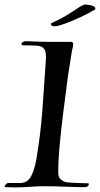

<svg xmlns="http://www.w3.org/2000/svg" viewBox="-55 -813 434 834"><path d="M6 1Q-1 1 -10 0.5Q-19 0 -30 0H-32Q-35 0 -35 -3Q-35 -7 -29.5 -12.5Q-24 -18 -20 -18H32Q64 -18 79.5 -46.5Q95 -75 103 -122Q121 -226 129 -334Q137 -442 144 -548Q147 -586 137.5 -599.5Q128 -613 106.5 -614.5Q85 -616 50 -616Q38 -616 38 -622Q38 -626 43.5 -630Q49 -634 55 -634Q61 -634 74.5 -633.5Q88 -633 100.5 -632.5Q113 -632 116 -632Q151 -631 175.5 -631Q200 -631 220 -631H254Q263 -631 263 -620Q263 -612 258 -595Q254 -568 249.5 -541.5Q245 -515 241 -489Q231 -412 221 -334Q211 -256 204.5 -186Q198 -116 198 -63Q198 -43 209.5 -33.5Q221 -24 231 -22Q242 -20 261.5 -19Q281 -18 299 -17.5Q317 -17 325 -17H326Q331 -17 331 -13Q331 -9 326.5 -4.5Q322 0 316 0Q273 0 229.5 -2Q186 -4 142 -4Q132 -4 121 -4Q110 -4 99 -3Q79 -2 59 -0.5Q39 1 6 1ZM185 -699Q174 -699 170 -701Q166 -703 167 -712Q202 -727 231 -744.5Q260 -762 281 -776.5Q302 -791 313 -793Q332 -793 346 -788Q360 -783 359 -776Q359 -771 353 -769Q328 -754 292.5 -737.5Q257 -721 226.5 -710Q196 -699 185 -699Z"/></svg>

Font: Tapestry
Style: Regular
Weight: 400
Designer: Robert E. Leuschke
Foundry: Robert E. Leuschke
Version: Version 1.010; ttfautohint (v1.8.4.7-5d5b)